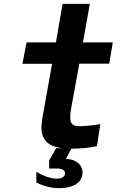

<svg xmlns="http://www.w3.org/2000/svg" viewBox="-20 -771 640 1001"><path d="M169.5 180.5V125Q200 143 227.5 151.8Q255 160.5 276.5 160.5Q296 160.5 307.5 153Q319 145.5 319 132.5Q319 121.5 308.8 114.5Q298.5 107.5 274.5 107.5H236V65.5L272.5 1.5H305.5Q246.5 -5.5 221.2 -33.2Q196 -61 196 -107.5Q196 -123.5 200.5 -152.5L251.5 -438.5H97L118.5 -550H271.5L306.5 -751H448.5L412.5 -550H568L549.5 -439H393.5L352 -212Q346 -180.5 346 -160.5Q346 -134.5 357 -123.8Q368 -113 394 -113Q416 -113 447.5 -116.2Q479 -119.5 503 -124L485.5 -9Q427.5 4 352 4L323.5 58Q349.5 58 369.2 67.5Q389 77 399.8 93Q410.5 109 410.5 128.5Q410.5 132.5 409.5 139.5Q403.5 174.5 371.2 192.2Q339 210 290 210Q227.5 210 169.5 180.5Z"/></svg>

Font: JuliaMono ExtraBold
Style: Italic
Weight: 800
Italic angle: -9°
Monospace: yes
Designer: cormullion
Foundry: corm
Version: Version 0.057; ttfautohint (v1.8.4)